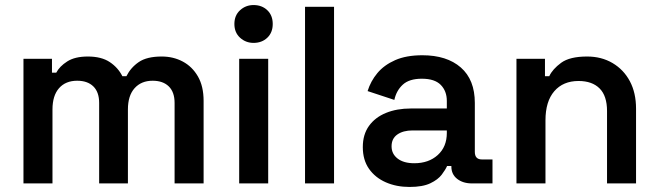

<svg xmlns="http://www.w3.org/2000/svg" viewBox="-20 -727 2609 761"><path d="M73 0V-494H186V-439H203Q216 -464 246.5 -483.5Q277 -503 328 -503Q382 -503 415 -481Q448 -459 465 -425H481Q498 -459 530 -481Q562 -503 621 -503Q667 -503 704.5 -483Q742 -463 764.5 -424Q787 -385 787 -327V0H672V-319Q672 -362 649 -384.5Q626 -407 585 -407Q540 -407 513.5 -377.5Q487 -348 487 -293V0H373V-319Q373 -362 350 -384.5Q327 -407 286 -407Q240 -407 214 -377.5Q188 -348 188 -293V0Z M928 0V-494H1043V0ZM985 -557Q954 -557 931.5 -577.5Q909 -598 909 -632Q909 -666 931.5 -686.5Q954 -707 985 -707Q1018 -707 1039.5 -686.5Q1061 -666 1061 -632Q1061 -598 1039.5 -577.5Q1018 -557 985 -557Z M1189 0V-700H1304V0Z M1603 14Q1551 14 1509 -4.5Q1467 -23 1442.5 -58Q1418 -93 1418 -144Q1418 -194 1442.5 -228Q1467 -262 1510 -279.5Q1553 -297 1608 -297H1751V-327Q1751 -366 1727 -390.5Q1703 -415 1652 -415Q1602 -415 1576.5 -391.5Q1551 -368 1543 -331L1437 -366Q1449 -405 1475.5 -437Q1502 -469 1546 -488.5Q1590 -508 1654 -508Q1751 -508 1806.5 -459.5Q1862 -411 1862 -319V-125Q1862 -95 1890 -95H1932V0H1851Q1815 0 1792 -18Q1769 -36 1769 -67V-69H1752Q1746 -55 1731 -35Q1716 -15 1685.5 -0.5Q1655 14 1603 14ZM1622 -80Q1679 -80 1715 -112.5Q1751 -145 1751 -200V-210H1615Q1578 -210 1555 -194Q1532 -178 1532 -147Q1532 -117 1556 -98.5Q1580 -80 1622 -80Z M2027 0V-494H2140V-425H2157Q2170 -453 2204 -478Q2238 -503 2307 -503Q2364 -503 2408 -477Q2452 -451 2476.5 -405Q2501 -359 2501 -296V0H2386V-287Q2386 -347 2356.5 -376.5Q2327 -406 2273 -406Q2212 -406 2177 -365.5Q2142 -325 2142 -250V0Z"/></svg>

Font: Space Grotesk Light SemiBold
Style: Regular
Weight: 600
Version: Version 2.000